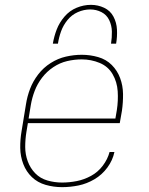

<svg xmlns="http://www.w3.org/2000/svg" viewBox="-20 -764 616 792"><path d="M236 8Q270 8 304 1Q338 -6 369.5 -24.5Q401 -43 423 -73Q445 -103 452 -137H432Q424 -107 404 -80.5Q384 -54 355.5 -38.5Q327 -23 296.5 -17Q266 -11 236 -11Q205 -11 175.5 -19.5Q146 -28 125.5 -49Q105 -70 94.5 -98.5Q84 -127 84 -158Q84 -189 89 -220L95 -256H474L483 -307Q488 -342 487.5 -376.5Q487 -411 475.5 -442Q464 -473 441 -496Q418 -519 385 -528.5Q352 -538 318 -538H317Q285 -538 252 -530.5Q219 -523 189 -504Q159 -485 137.5 -457Q116 -429 104 -397.5Q92 -366 87 -333L69 -223Q63 -188 63.5 -153.5Q64 -119 76 -87.5Q88 -56 111.5 -33.5Q135 -11 168 -1.5Q201 8 236 8ZM456 -275H98L107 -330Q112 -360 123 -389Q134 -418 153.5 -443.5Q173 -469 200 -487Q227 -505 257 -512Q287 -519 317 -519Q356 -519 391 -504.5Q426 -490 444.5 -458Q463 -426 465.5 -387.5Q468 -349 462 -310ZM198 -584H219Q223 -610 232 -635Q241 -660 258.5 -681.5Q276 -703 301 -714Q326 -725 352 -725Q377 -725 398.5 -714Q420 -703 430.5 -681Q441 -659 441.5 -634Q442 -609 438 -584H459Q464 -613 462.5 -642Q461 -671 448 -695.5Q435 -720 409.5 -732Q384 -744 355 -744Q325 -744 296 -732Q267 -720 246 -695.5Q225 -671 214 -642.5Q203 -614 198 -584Z"/></svg>

Font: Iosevka Sparkle Thin Oblique
Style: Regular
Weight: 100
Italic angle: -9°
Designer: Belleve Invis
Foundry: Belleve Invis
Version: Version 4.5.0; ttfautohint (v1.8.3)